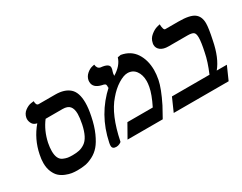

<svg xmlns="http://www.w3.org/2000/svg" viewBox="-73 -956 1683 1338"><g transform="rotate(-30 768.5 -286.5)"><path d="M372.1 -411.1H235.8Q186 -346.2 167 -257.8Q160.2 -222.7 160.2 -194.8Q160.2 -160.6 170.2 -139.9Q180.2 -119.1 199.7 -110.6Q219.2 -102.1 234.6 -99.6Q250 -97.2 272.9 -97.2Q302.7 -97.2 325.4 -102.1Q348.1 -106.9 371.1 -122.1Q394 -137.2 410.4 -169.2Q426.8 -201.2 437 -250Q446.8 -299.8 446.8 -329.1Q446.8 -370.1 429.4 -390.6Q412.1 -411.1 372.1 -411.1ZM249 11.2Q227.1 11.2 205.6 8.1Q184.1 4.9 158 -5.6Q131.8 -16.1 113 -33Q94.2 -49.8 81.1 -80.3Q67.9 -110.8 67.9 -150.9Q67.9 -181.6 75.2 -215.8Q97.2 -327.6 169.9 -413.1Q144 -418 133.1 -436Q122.1 -454.1 122.1 -474.1Q122.1 -481 123 -483.9Q128.9 -516.1 154.5 -534.7Q180.2 -553.2 202.6 -556.2L225.1 -559.1Q225.1 -523.9 245.1 -523.9H377.9Q452.1 -523.9 492.2 -488.5Q532.2 -453.1 532.2 -370.1Q532.2 -325.2 520 -267.1Q505.9 -196.3 482.4 -144Q459 -91.8 433.6 -62.5Q408.2 -33.2 375 -16.1Q341.8 1 313.5 6.1Q285.2 11.2 249 11.2Z M885.7 -530.8 911.6 -535.2Q985.8 -522 1023.2 -465.1Q1060.5 -408.2 1060.5 -327.1Q1060.5 -293 1052.7 -252.9Q1040.5 -190.9 987.8 -85Q981 -71.8 964.4 -42.5Q947.8 -13.2 940.9 0H657.7L717.8 -106H921.9Q962.9 -188 972.7 -242.2Q977.5 -269 977.5 -287.1Q977.5 -337.9 953.6 -369.9Q929.7 -401.9 887.7 -401.9Q856.9 -401.9 812.7 -374.5Q768.6 -347.2 729 -299.8Q647 -207 607.9 -13.2Q606.9 -8.3 593.3 -1.7Q579.6 4.9 565.9 4.9Q533.7 4.9 533.7 -22Q533.7 -32.7 536.6 -45.9Q578.6 -249 727.5 -382.8L720.7 -379.9Q722.7 -385.7 722.7 -394Q722.7 -405.3 716.3 -410.2Q710 -415 691.9 -418Q627.9 -433.1 627.9 -481.9Q627.9 -490.7 628.9 -495.1Q634.8 -522.9 656.7 -541.5Q678.7 -560.1 698.2 -564.5L717.8 -568.8Q720.7 -534.7 746.6 -529.8Q811.5 -523.9 811.5 -492.2Q811.5 -487.3 810.5 -482.9Q809.6 -473.1 804.7 -463.9L805.7 -464.8Q805.7 -462.9 804.2 -459Q802.7 -455.1 801.8 -452.1Q799.8 -438 799.8 -431.2Q868.7 -472.7 885.7 -530.8Z M1376.5 -535.2Q1467.3 -535.2 1502.2 -509.5Q1537.1 -483.9 1537.1 -429.2Q1537.1 -390.1 1518.1 -301.8Q1493.2 -173.8 1436.5 -106H1518.1L1471.2 0H1029.3L1076.2 -106H1378.4Q1414.6 -190.9 1427.2 -256.8Q1443.4 -331.1 1443.4 -368.2Q1443.4 -401.4 1429.9 -410.6Q1416.5 -419.9 1381.3 -419.9H1229.5Q1189.5 -419.9 1167 -437Q1144.5 -454.1 1144.5 -481Q1144.5 -490.7 1146.5 -496.1Q1152.3 -528.3 1179.2 -550Q1206.1 -571.8 1230 -578.1L1253.4 -584Q1255.4 -535.2 1270.5 -535.2Z"/></g></svg>

Font: Linux Libertine O
Style: Semibold Italic
Weight: 600
Italic angle: -11.5°
Designer: Philipp H. Poll
Foundry: Philipp H. Poll
Version: Version 5.1.2